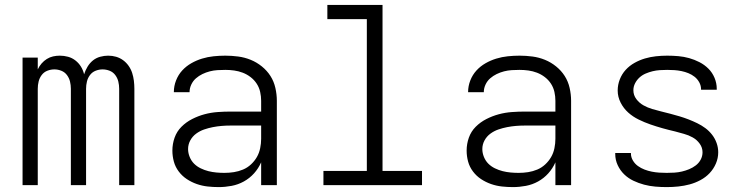

<svg xmlns="http://www.w3.org/2000/svg" viewBox="-20 -755 3040 783"><path d="M72 0V-520H134V-472Q140 -485 149.5 -496Q159 -507 171 -514.5Q183 -522 196.5 -525Q210 -528 224 -528Q241 -528 257.5 -523.5Q274 -519 287.5 -508.5Q301 -498 310 -483.5Q319 -469 323 -452Q328 -468 337 -483Q346 -498 359 -508.5Q372 -519 388.5 -523.5Q405 -528 421 -528Q438 -528 453.5 -523.5Q469 -519 482 -509.5Q495 -500 504.5 -486.5Q514 -473 519 -457.5Q524 -442 526 -425.5Q528 -409 528 -393V0H466V-393Q466 -408 462.5 -422.5Q459 -437 450 -449Q441 -461 427 -466.5Q413 -472 398 -472Q384 -472 370 -466.5Q356 -461 347 -449Q338 -437 334.5 -422.5Q331 -408 331 -393V0H269V-393Q269 -408 265.5 -422.5Q262 -437 253 -449Q244 -461 230 -466.5Q216 -472 202 -472Q187 -472 173 -466.5Q159 -461 150 -449Q141 -437 137.5 -422.5Q134 -408 134 -393V0Z M872 8Q849 8 826.5 5.5Q804 3 782.5 -4.5Q761 -12 742 -24.5Q723 -37 709 -55.5Q695 -74 689 -96Q683 -118 683 -141Q683 -168 692 -193.5Q701 -219 720 -238Q739 -257 763.5 -269.5Q788 -282 814 -289Q840 -296 867 -298Q894 -300 921 -300H1045V-344Q1045 -362 1041 -380Q1037 -398 1027 -413.5Q1017 -429 1002 -440.5Q987 -452 970 -458.5Q953 -465 935 -467.5Q917 -470 899 -470Q883 -470 867 -469Q851 -468 835.5 -464Q820 -460 805.5 -453Q791 -446 779 -435.5Q767 -425 760 -410Q753 -395 753 -379H689V-380Q689 -404 698 -427Q707 -450 723 -467.5Q739 -485 760 -497Q781 -509 804 -516Q827 -523 851 -525.5Q875 -528 899 -528Q925 -528 951.5 -524.5Q978 -521 1002.5 -511Q1027 -501 1048 -484Q1069 -467 1083 -445Q1097 -423 1103 -396.5Q1109 -370 1109 -344V0H1045V-93Q1034 -68 1016 -48Q998 -28 974.5 -15Q951 -2 924.5 3Q898 8 872 8ZM895 -50Q915 -50 934 -53Q953 -56 971 -63.5Q989 -71 1003.5 -84.5Q1018 -98 1027.5 -114.5Q1037 -131 1041 -150.5Q1045 -170 1045 -189V-243H921Q902 -243 884 -241.5Q866 -240 848 -236.5Q830 -233 812.5 -227Q795 -221 780 -210Q765 -199 756 -182.5Q747 -166 747 -147Q747 -131 753.5 -115Q760 -99 771.5 -87.5Q783 -76 798.5 -68.5Q814 -61 830 -57Q846 -53 862.5 -51.5Q879 -50 895 -50Z M1299 0V-58H1476V-677H1315V-735H1540V-58H1701V0Z M2072 8Q2049 8 2026.5 5.5Q2004 3 1982.5 -4.5Q1961 -12 1942 -24.5Q1923 -37 1909 -55.5Q1895 -74 1889 -96Q1883 -118 1883 -141Q1883 -168 1892 -193.5Q1901 -219 1920 -238Q1939 -257 1963.5 -269.5Q1988 -282 2014 -289Q2040 -296 2067 -298Q2094 -300 2121 -300H2245V-344Q2245 -362 2241 -380Q2237 -398 2227 -413.5Q2217 -429 2202 -440.5Q2187 -452 2170 -458.5Q2153 -465 2135 -467.5Q2117 -470 2099 -470Q2083 -470 2067 -469Q2051 -468 2035.5 -464Q2020 -460 2005.5 -453Q1991 -446 1979 -435.5Q1967 -425 1960 -410Q1953 -395 1953 -379H1889V-380Q1889 -404 1898 -427Q1907 -450 1923 -467.5Q1939 -485 1960 -497Q1981 -509 2004 -516Q2027 -523 2051 -525.5Q2075 -528 2099 -528Q2125 -528 2151.5 -524.5Q2178 -521 2202.5 -511Q2227 -501 2248 -484Q2269 -467 2283 -445Q2297 -423 2303 -396.5Q2309 -370 2309 -344V0H2245V-93Q2234 -68 2216 -48Q2198 -28 2174.5 -15Q2151 -2 2124.5 3Q2098 8 2072 8ZM2095 -50Q2115 -50 2134 -53Q2153 -56 2171 -63.5Q2189 -71 2203.5 -84.5Q2218 -98 2227.5 -114.5Q2237 -131 2241 -150.5Q2245 -170 2245 -189V-243H2121Q2102 -243 2084 -241.5Q2066 -240 2048 -236.5Q2030 -233 2012.5 -227Q1995 -221 1980 -210Q1965 -199 1956 -182.5Q1947 -166 1947 -147Q1947 -131 1953.5 -115Q1960 -99 1971.5 -87.5Q1983 -76 1998.5 -68.5Q2014 -61 2030 -57Q2046 -53 2062.5 -51.5Q2079 -50 2095 -50Z M2699 8Q2676 8 2652.5 6Q2629 4 2606.5 -2Q2584 -8 2563 -18Q2542 -28 2525.5 -44Q2509 -60 2499 -81.5Q2489 -103 2489 -127V-131H2553V-129Q2553 -114 2561 -100.5Q2569 -87 2581.5 -78Q2594 -69 2608.5 -63.5Q2623 -58 2638 -55Q2653 -52 2668.5 -51Q2684 -50 2699 -50Q2715 -50 2730.5 -51Q2746 -52 2761 -55.5Q2776 -59 2790.5 -65Q2805 -71 2817.5 -80.5Q2830 -90 2837.5 -104Q2845 -118 2845 -134Q2845 -153 2833.5 -169Q2822 -185 2805 -194.5Q2788 -204 2769.5 -209Q2751 -214 2733 -219Q2707 -225 2682 -232Q2657 -239 2632.5 -247.5Q2608 -256 2584.5 -267.5Q2561 -279 2542 -296Q2523 -313 2511 -336.5Q2499 -360 2499 -386Q2499 -409 2507.5 -431Q2516 -453 2531.5 -470Q2547 -487 2567.5 -498.5Q2588 -510 2610 -516.5Q2632 -523 2655 -525.5Q2678 -528 2701 -528Q2724 -528 2746.5 -526Q2769 -524 2790.5 -518Q2812 -512 2832.5 -501.5Q2853 -491 2869 -475Q2885 -459 2894 -437.5Q2903 -416 2903 -393V-389H2839V-391Q2839 -406 2831.5 -419.5Q2824 -433 2812.5 -442Q2801 -451 2787.5 -456.5Q2774 -462 2759.5 -465Q2745 -468 2730.5 -469Q2716 -470 2701 -470Q2686 -470 2671 -469Q2656 -468 2641.5 -464.5Q2627 -461 2613 -455Q2599 -449 2588 -439Q2577 -429 2570 -415.5Q2563 -402 2563 -387Q2563 -367 2575 -351Q2587 -335 2604 -325.5Q2621 -316 2639.5 -310.5Q2658 -305 2676.5 -300.5Q2695 -296 2714 -291Q2733 -286 2751.5 -280.5Q2770 -275 2788 -268Q2806 -261 2823.5 -252.5Q2841 -244 2856.5 -232.5Q2872 -221 2884 -205.5Q2896 -190 2902.5 -171.5Q2909 -153 2909 -134Q2909 -110 2899.5 -88Q2890 -66 2874 -49Q2858 -32 2836.5 -20.5Q2815 -9 2792.5 -3Q2770 3 2746.5 5.5Q2723 8 2699 8Z"/></svg>

Font: Iosevka Light Extended
Style: Regular
Weight: 300
Width: 7
Monospace: yes
Designer: Belleve Invis
Foundry: Belleve Invis
Version: Version 32.5.0; ttfautohint (v1.8.4)